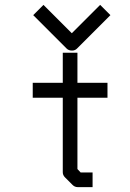

<svg xmlns="http://www.w3.org/2000/svg" viewBox="-20 -815 532 786"><path d="M297 -123 310 -109H359V-49H298Q286 -49 277 -58L246 -89Q237 -98 237 -110V-415H114V-476H237V-599H297V-476H420V-415H297ZM411 -774 432 -753 295 -616Q287 -608 275 -608Q261 -608 253 -616L116 -753L137 -774L158 -795L274 -679L390 -795Z"/></svg>

Font: IBM 3270 Semi-Condensed
Style: Condensed
Weight: 400
Monospace: yes
Version: Version 2.3.1